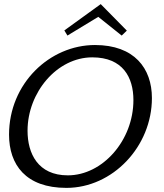

<svg xmlns="http://www.w3.org/2000/svg" viewBox="-20 -904 797 934"><path d="M24 -249C24 -103 105 10 303 10C528 10 719 -191 719 -427C719 -572 633 -685 442 -685C222 -685 24 -498 24 -249ZM114 -268C114 -454 257 -625 429 -625C578 -625 629 -527 629 -417C629 -221 479 -51 310 -51C164 -51 114 -158 114 -268ZM293 -756 308 -731 458 -822 572 -731 597 -755 470 -884Z"/></svg>

Font: KpSans
Style: Italic
Weight: 400
Italic angle: -11°
Version: Version 0.66